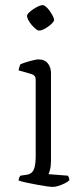

<svg xmlns="http://www.w3.org/2000/svg" viewBox="-20 -733 330 753"><path d="M187 0Q180 0 162 -2.5Q144 -5 123 -9Q102 -13 83 -17Q64 -21 53 -25Q53 -31 55.5 -36.5Q58 -42 60 -44L87 -48Q98 -50 105.5 -57.5Q113 -65 116.5 -80.5Q120 -96 120 -119V-420Q120 -429 116 -434.5Q112 -440 102 -443L53 -457Q54 -465 56.5 -471.5Q59 -478 60 -481Q74 -487 97.5 -493.5Q121 -500 131 -500Q155 -500 167.5 -484.5Q180 -469 180 -446V-105Q180 -83 176.5 -69Q173 -55 170 -50L246 -44Q249 -40 250.5 -35.5Q252 -31 252 -26Q246 -20 234 -14Q222 -8 209.5 -4Q197 0 187 0ZM133 -613Q128 -613 120 -619.5Q112 -626 104 -635.5Q96 -645 91 -654.5Q86 -664 86 -670Q86 -676 93 -683Q100 -690 110.5 -697Q121 -704 131 -708.5Q141 -713 147 -713Q153 -713 160.5 -706.5Q168 -700 175 -690Q182 -680 187 -670.5Q192 -661 192 -655Q192 -650 185.5 -643Q179 -636 169.5 -629Q160 -622 150 -617.5Q140 -613 133 -613Z"/></svg>

Font: Texturina 12pt Thin
Style: Regular
Weight: 250
Designer: Guillermo Torres Carreño
Foundry: Omnibus-Type
Version: Version 1.002